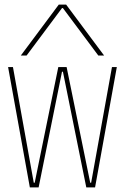

<svg xmlns="http://www.w3.org/2000/svg" viewBox="-20 -810 540 830"><path d="M109 0 15 -520H36L126 -20H130L232 -520H268L370 -20H374L464 -520H485L391 0H353L252 -500H248L147 0ZM70 -570 234 -790H266L430 -570H405L252 -775H248L95 -570Z"/></svg>

Font: M PLUS Code Latin Thin
Style: Regular
Weight: 250
Designer: Coji Morishita
Foundry: UNDERFOREST DESIGN
Version: Version 1.002; ttfautohint (v1.8.3)